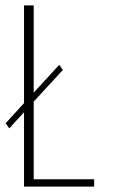

<svg xmlns="http://www.w3.org/2000/svg" viewBox="-20 -695 421 715"><path d="M14.5 -217 1 -236 69.5 -311V-675H105.5V-350L200.5 -453.5L214 -434.5L105.5 -316.5V-27.5H330.5V0H69.5V-277Z"/></svg>

Font: Anybody ExtraLight
Style: Regular
Weight: 200
Designer: Tyler Finck
Foundry: Etcetera Type Company
Version: Version 1.010; ttfautohint (v1.8.3) -l 8 -r 50 -G 200 -x 14 